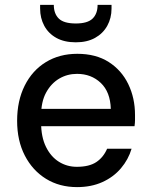

<svg xmlns="http://www.w3.org/2000/svg" viewBox="-20 -753 617 785"><path d="M295 12Q223 12 168 -22Q113 -56 81.5 -117Q50 -178 50 -259Q50 -341 81 -403Q112 -465 167.5 -499Q223 -533 296 -533Q372 -533 424.5 -499.5Q477 -466 504.5 -409Q532 -352 532 -283Q532 -273 532 -262Q532 -251 530 -237H124V-308H433Q431 -377 392 -414Q353 -451 295 -451Q255 -451 222 -431.5Q189 -412 168.5 -374.5Q148 -337 148 -280V-252Q148 -193 168 -152.5Q188 -112 221 -91.5Q254 -71 294 -71Q345 -71 374 -90.5Q403 -110 418 -145H518Q505 -101 474.5 -65Q444 -29 398.5 -8.5Q353 12 295 12ZM290 -580Q243 -580 210.5 -598Q178 -616 161 -647.5Q144 -679 144 -718V-733H200Q200 -697 220.5 -677Q241 -657 290 -657Q338 -657 358.5 -677Q379 -697 379 -733H436V-718Q436 -679 418.5 -647.5Q401 -616 368.5 -598Q336 -580 290 -580Z"/></svg>

Font: DM Sans 10pt Medium
Style: Regular
Weight: 500
Version: Version 4.004;gftools[0.9.30]